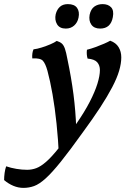

<svg xmlns="http://www.w3.org/2000/svg" viewBox="-139 -666 629 934"><path d="M137 -467Q153 -462 162 -454Q171 -446 177 -428.5Q183 -411 189 -378Q208 -288 218.5 -206.5Q229 -125 232 -39L148 97Q144 12 136 -65Q128 -142 116.5 -207.5Q105 -273 92 -321Q82 -357 69.5 -370.5Q57 -384 18 -382Q17 -395 18.5 -406Q20 -417 24 -426Q42 -428 64 -435Q86 -442 106 -450.5Q126 -459 137 -467ZM397 -468Q425 -458 438 -436.5Q451 -415 451 -387Q451 -357 440.5 -321.5Q430 -286 407 -242Q384 -198 348.5 -143.5Q313 -89 263 -21Q200 67 157 120.5Q114 174 83 202Q52 230 27 239Q2 248 -25 248Q-50 248 -74 238Q-98 228 -119 210Q-119 193 -116.5 175Q-114 157 -109 143Q-86 151 -59 155.5Q-32 160 -7 160Q16 160 37.5 152Q59 144 85.5 121Q112 98 147 54Q182 10 231 -62Q272 -121 297.5 -170.5Q323 -220 335 -259Q347 -298 347 -325Q347 -348 334 -363Q321 -378 287 -381Q281 -402 284 -424Q304 -429 326 -437Q348 -445 367.5 -453.5Q387 -462 397 -468ZM348 -527Q319 -527 305.5 -546Q292 -565 297 -594Q303 -622 320 -634Q337 -646 360 -646Q387 -646 401.5 -630.5Q416 -615 410 -583Q400 -527 348 -527ZM181 -527Q151 -527 138.5 -548Q126 -569 132 -597Q138 -620 152.5 -633Q167 -646 191 -646Q223 -646 236 -627.5Q249 -609 243 -580Q238 -556 221.5 -541.5Q205 -527 181 -527Z"/></svg>

Font: Vollkorn Medium
Style: Italic
Weight: 500
Italic angle: -11°
Designer: Friedrich Althausen
Foundry: Friedrich Althausen
Version: Version 5.000